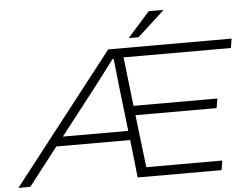

<svg xmlns="http://www.w3.org/2000/svg" viewBox="-93 -940 1308 1012"><g transform="rotate(-5 561.0 -434.0)"><path d="M-36 0 499 -686H1152L1144 -637H576L606 -378H1050L1041 -328H612L645 -50H1047L1039 0H595L573 -200H182L27 0ZM221 -249H567L538 -497Q537 -510 535 -527Q533 -544 531 -563Q529 -582 527 -600.5Q525 -619 523 -633H517Q501 -612 481 -585.5Q461 -559 443 -535Q425 -511 414 -497ZM612 -736 729 -868H804L805 -865L664 -736Z"/></g></svg>

Font: Archivo SemiExpanded Thin
Style: Italic
Weight: 250
Width: 6
Italic angle: -10°
Designer: Hector Gatti
Foundry: Omnibus-Type
Version: Version 2.001